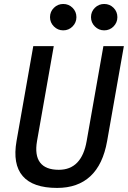

<svg xmlns="http://www.w3.org/2000/svg" viewBox="-20 -922 634 952"><path d="M263.2 9.8Q143.1 9.8 92.5 -49.1Q42 -107.9 62 -222.7L145 -693.4H246.6L163.6 -222.7Q151.4 -152.3 178.7 -116.2Q206.1 -80.1 271.5 -80.1Q328.6 -80.1 363 -116Q397.5 -151.9 409.7 -222.7L492.7 -693.4H594.2L511.2 -222.7Q490.7 -106.4 428.2 -48.3Q365.7 9.8 263.2 9.8ZM496.6 -771.5Q469.7 -771.5 450.4 -790.8Q431.2 -810.1 431.2 -836.9Q431.2 -864.3 450.4 -883.3Q469.7 -902.3 496.6 -902.3Q523.9 -902.3 543 -883.3Q562 -864.3 562 -836.9Q562 -810.1 543 -790.8Q523.9 -771.5 496.6 -771.5ZM293.5 -771.5Q266.6 -771.5 247.3 -790.8Q228 -810.1 228 -836.9Q228 -864.3 247.3 -883.3Q266.6 -902.3 293.5 -902.3Q320.8 -902.3 339.8 -883.3Q358.9 -864.3 358.9 -836.9Q358.9 -810.1 339.8 -790.8Q320.8 -771.5 293.5 -771.5Z"/></svg>

Font: Cascadia Mono NF
Style: Italic
Weight: 400
Italic angle: -10°
Monospace: yes
Designer: Aaron Bell
Foundry: Saja Typeworks
Version: Version 2404.023